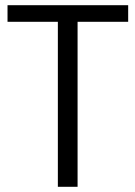

<svg xmlns="http://www.w3.org/2000/svg" viewBox="-20 -720 522 740"><path d="M474 -700V-636H241L279 -675V0H203V-675L239 -636H9V-700Z"/></svg>

Font: Pathway Extreme 8pt Thin Light
Style: Regular
Weight: 300
Version: Version 1.001;gftools[0.9.26]